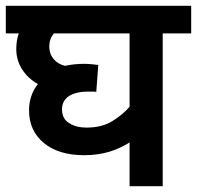

<svg xmlns="http://www.w3.org/2000/svg" viewBox="-20 -642 679 662"><path d="M639.2 -622.1H0V-526.9H44.9C39.1 -511.7 36.1 -493.2 36.1 -472.2C36.1 -422.9 63.5 -378.9 110.8 -352.1C89.8 -326.7 80.1 -293.9 80.1 -262.2C80.1 -214.8 97.2 -176.8 131.3 -148.9C165 -121.1 211.4 -106.9 270 -106.9C336.4 -106.9 383.3 -124 426.8 -150.9V0H541V-526.9H639.2ZM193.8 -265.1C193.8 -304.7 226.6 -326.2 285.2 -326.2H285.6H286.1H286.6H287.6H288.1H288.6H289.1H289.6H291.5H292H297.4H297.9H299.8C304.7 -326.2 308.6 -325.7 312 -325.2L318.8 -418C308.6 -419.4 287.6 -421.9 270 -421.9C246.1 -421.9 224.1 -419.4 204.1 -415C172.4 -422.9 149.9 -445.8 149.9 -482.9C149.9 -499.5 155.3 -514.2 166 -526.9H426.8V-273.9C411.6 -255.9 391.6 -239.7 367.7 -224.6C343.3 -209.5 313.5 -202.1 278.8 -202.1C254.9 -202.1 234.9 -207 218.8 -217.3C202.1 -227.1 193.8 -243.2 193.8 -265.1Z"/></svg>

Font: Noto Reveo Sans
Style: Regular
Weight: 600
Designer: Monotype Design Team
Foundry: Monotype Imaging Inc.
Version: Version 2.007